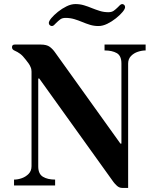

<svg xmlns="http://www.w3.org/2000/svg" viewBox="-20 -912 762 944"><path d="M220 -799Q220 -808 232.5 -823Q245 -838 265 -854Q285 -870 307.5 -881Q330 -892 351 -892Q373 -892 393 -886Q413 -880 432 -872Q452 -864 471.5 -858Q491 -852 513 -852Q529 -852 539 -859Q549 -866 559 -876Q565 -883 570.5 -887.5Q576 -892 581 -892Q586 -892 590.5 -888Q595 -884 595 -877Q595 -868 582.5 -853Q570 -838 550 -822Q530 -806 507.5 -795Q485 -784 464 -784Q442 -784 422.5 -790Q403 -796 384 -804Q365 -812 345 -818Q325 -824 302 -824Q286 -824 276 -816.5Q266 -809 256 -799Q250 -792 245 -788Q240 -784 235 -784Q230 -784 225 -788Q220 -792 220 -799ZM39 -680Q39 -693 53 -693H179Q210 -693 225 -681.5Q240 -670 251 -654L572 -206H577V-600Q577 -638 554 -651Q531 -664 494 -664V-693H696V-664Q678 -664 658 -657.5Q638 -651 624 -636.5Q610 -622 610 -599V12H582Q566 12 554.5 1Q543 -10 538 -17L173 -526H168V-94Q168 -57 191 -43Q214 -29 251 -29V0H49V-29Q68 -29 87.5 -36Q107 -43 121 -57.5Q135 -72 135 -95V-560Q135 -565 134 -571Q133 -577 130 -583Q127 -591 121 -599.5Q115 -608 107 -618Q92 -638 79 -647.5Q66 -657 52 -663Q47 -665 43 -669Q39 -673 39 -680Z"/></svg>

Font: Monomakh
Style: Regular
Weight: 400
Version: Version 1.200; ttfautohint (v1.8.4.7-5d5b)